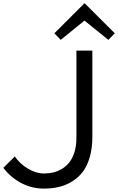

<svg xmlns="http://www.w3.org/2000/svg" viewBox="-20 -1111 702 1141"><path d="M528.8 -810.1V-296.9Q528.8 -230 513.4 -177Q498 -124 471.4 -89.4Q444.8 -54.7 407.5 -32Q370.1 -9.3 329.1 0.2Q288.1 9.8 240.2 9.8Q168.9 9.8 106 -23.4Q43 -56.6 0 -113.8L67.9 -181.2Q98.1 -137.2 146.2 -108.6Q194.3 -80.1 241.2 -80.1Q271 -80.1 297.6 -86.4Q324.2 -92.8 349.6 -108.4Q375 -124 393.3 -147.7Q411.6 -171.4 422.9 -208.3Q434.1 -245.1 434.1 -292V-810.1ZM483.9 -1090.8 662.1 -913.1 624 -874 482.9 -987.8H481L340.8 -874L303.2 -913.1L481 -1090.8Z"/></svg>

Font: Sinkin Sans 400 Regular
Style: Regular
Weight: 400
Designer: Keith Bates
Foundry: K-Type
Version: Sinkin Sans (version 1.0)  by Keith Bates   •   © 2014   www